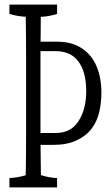

<svg xmlns="http://www.w3.org/2000/svg" viewBox="-20 -747 481 834"><path d="M21 26.4Q56.6 24.9 91.8 14.2Q93.3 -66.4 93.3 -174.8Q93.3 -324.2 93.3 -483.9Q93.3 -593.3 91.8 -674.3Q56.2 -675.8 21 -686.5Q21 -701.7 21 -727.1Q21 -727.1 228 -727.1Q228 -702.1 228 -686.5Q192.9 -675.3 157.2 -673.8Q156.7 -636.7 156.7 -609.4Q156.7 -582.5 156.2 -565.9Q156.2 -565.9 229 -565.9Q291 -565.9 334 -538.1Q377.4 -510.3 398.9 -460.4Q420.4 -410.6 420.4 -343.3Q420.4 -300.3 411.1 -260.3Q401.9 -220.2 378.2 -188.5Q354.5 -156.7 312.5 -137.2Q272 -117.7 210.9 -117.7Q210.9 -117.7 156.2 -117.7Q156.7 -82.5 156.7 -67.4Q156.7 -52.2 157.7 13.7Q192.9 24.9 228 26.4Q228 51.3 228 66.9Q228 66.9 21 66.9Q21 51.3 21 26.4ZM155.8 -524.9V-520Q155.8 -499 155.8 -490.7Q155.8 -490.7 155.8 -183.1V-174.3V-169.4H222.7Q288.6 -169.4 321.3 -221.2Q354.5 -272.9 354.5 -351.1Q354.5 -434.1 320.8 -479.5Q288.1 -524.9 220.2 -524.9Q220.2 -524.9 155.8 -524.9Z"/></svg>

Font: Scarab Serif
Style: Light
Weight: 300
Designer: John Roberts
Foundry: Scarab
Version: 1.0